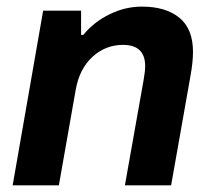

<svg xmlns="http://www.w3.org/2000/svg" viewBox="-20 -558 642 578"><path d="M18.1 0 109.9 -525.9H224.1V-453.1H231Q261.7 -491.2 309.1 -514.6Q356.4 -538.1 407.2 -538.1Q479 -538.1 520 -504.6Q561 -471.2 561 -401.9Q561 -371.1 553.2 -328.1L495.1 0H356L412.1 -315.9Q417 -342.8 417 -358.9Q417 -422.9 350.1 -422.9Q297.9 -422.9 258.5 -387Q219.2 -351.1 208 -288.1L157.2 0Z"/></svg>

Font: Archivo
Style: Bold Italic
Weight: 700
Italic angle: -10°
Designer: Hector Gatti
Foundry: Omnibus-Type
Version: Version 2.001